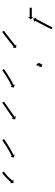

<svg xmlns="http://www.w3.org/2000/svg" viewBox="632 -1214 518 1821"><g transform="rotate(90 890.5 -303.0)"><path d="M54 -346Q55 -346 55.5 -346Q56 -346 57 -346Q58 -346 59 -346Q60 -346 61 -346Q62 -346 63.5 -346Q65 -346 67 -346Q68 -346 70 -346Q72 -346 73 -346Q75 -346 77 -346Q79 -346 81 -346Q83 -346 85 -346Q87 -346 89 -346Q91 -346 93 -346Q95 -346 97 -346Q99 -346 101 -346Q103 -346 105 -346Q107 -346 109 -346Q111 -346 113 -346Q115 -346 116.5 -346Q118 -346 120 -346Q122 -346 123.5 -346Q125 -346 127 -346Q128 -346 129.5 -346Q131 -346 132 -346Q134 -346 135 -346Q136 -346 137 -346Q137 -346 138 -346Q139 -346 140 -346Q140 -346 140 -346Q140 -346 141 -346V-359L164 -336L141 -313V-326Q140 -326 140 -326Q140 -326 140 -326Q139 -326 138 -326Q137 -326 137 -326Q136 -326 135 -326Q134 -326 132 -326Q131 -326 129.5 -326Q128 -326 127 -326Q125 -326 123.5 -326Q122 -326 120 -326Q118 -326 116.5 -326Q115 -326 113 -326Q111 -326 109 -326Q107 -326 105 -326Q103 -326 101 -326Q99 -326 97 -326Q95 -326 93 -326Q91 -326 89 -326Q87 -326 85 -326Q83 -326 81 -326Q79 -326 77 -326Q75 -326 73 -326Q72 -326 70 -326Q68 -326 67 -326Q65 -326 63.5 -326Q62 -326 61 -326Q60 -326 59 -326Q58 -326 57 -326Q56 -326 55.5 -326Q55 -326 54 -326Q54 -326 53.5 -326Q53 -326 53 -326V-346Q53 -346 53.5 -346Q54 -346 54 -346ZM257 -532Q256 -530 254 -527V-526Q252 -523 250 -519Q248 -514 245 -508Q242 -503 239 -497Q236 -490 232 -483Q229 -476 225 -469Q221 -462 217 -454Q213 -447 209 -440Q206 -433 202 -426Q198 -418 195 -412Q192 -406 189 -401Q186 -395 183 -391Q181 -386 179 -383Q178 -380 177 -378Q177 -378 176 -376L188 -370L156 -360L147 -391L158 -385Q159 -386 159 -387Q160 -389 162 -392Q164 -396 166 -400Q168 -405 171 -410Q174 -415 177 -422Q180 -427 184 -435Q188 -443 192 -449Q196 -457 199 -464Q203 -471 207 -478Q211 -486 214 -492Q218 -499 221 -506Q224 -512 227 -518Q230 -523 232 -528Q234 -532 236 -535Q238 -538 239 -540H238Q239 -541 239 -542L257 -533Q257 -533 257 -532Z M272 -83Q274 -84 277 -86Q280 -89 284 -91Q288 -94 293 -98Q298 -102 304 -106H303Q309 -110 315 -115Q322 -120 328 -125Q335 -130 341 -135Q348 -140 354 -145Q360 -150 367 -155Q373 -160 378 -164Q384 -169 389 -173Q393 -176 398 -180Q401 -183 404 -185Q407 -187 409 -189Q409 -189 410 -190L402 -200L434 -197L431 -164L423 -174Q422 -174 421 -173Q419 -172 417 -170Q414 -167 410 -164Q406 -161 401 -157Q396 -153 391 -149Q385 -144 379 -139Q373 -134 366 -129Q360 -124 353 -119Q347 -114 340 -109Q334 -104 328 -99Q321 -94 316 -90Q310 -86 305 -82Q300 -78 296 -75Q292 -72 288 -70Q286 -68 284 -67Q283 -66 282 -65L271 -82Q271 -82 272 -83ZM601 -390Q601 -390 601 -390Q601 -390 601 -390Q601 -390 601 -390Q601 -390 601 -390Q600 -390 599 -390Q599 -390 599 -390Q599 -390 599 -390Q599 -390 599 -390Q599 -390 599 -390Q598 -390 596 -391Q596 -391 596 -391Q596 -391 596 -391Q596 -391 596 -391Q596 -391 596 -391Q594 -391 592 -392Q592 -392 592 -392Q592 -392 592 -392Q592 -392 592 -392Q592 -392 592 -392Q590 -393 588 -394Q588 -394 588 -394Q588 -394 588 -395Q588 -395 588 -395Q588 -395 588 -395Q586 -396 584 -398Q584 -398 584 -398Q584 -398 584 -398Q584 -398 584 -398.5Q584 -399 584 -399Q582 -400 581 -403Q581 -403 581 -403Q581 -403 581 -403Q581 -403 580.5 -403Q580 -403 580 -403Q579 -406 579 -408Q579 -408 579 -408.5Q579 -409 579 -409Q579 -409 578.5 -409Q578 -409 578 -409Q578 -412 578 -414Q578 -414 578 -414.5Q578 -415 578 -415Q578 -415 578 -415Q578 -415 578 -415Q578 -418 579 -420Q579 -420 579 -420Q579 -420 579 -420Q579 -421 579 -421Q579 -421 579 -421Q580 -423 581 -425Q581 -425 581 -425Q581 -425 581 -426Q581 -426 581 -426Q581 -426 581 -426Q582 -428 583 -429Q583 -429 583.5 -429Q584 -429 584 -430Q584 -430 584 -430Q584 -430 584 -430Q585 -431 586 -432Q586 -432 586.5 -432Q587 -432 587 -432Q587 -433 587 -433Q587 -433 587 -433Q588 -434 589 -434Q589 -434 589 -434Q589 -434 589 -434Q589 -434 589 -434Q589 -434 589 -434Q590 -435 591 -435Q591 -435 591 -435Q591 -435 591 -435Q591 -435 591 -435Q591 -435 591 -435Q591 -436 592 -436L586 -448L617 -437L606 -406L600 -418Q600 -418 600 -418Q600 -418 600 -418Q600 -418 600 -418Q600 -418 600 -418Q600 -418 600 -418Q600 -418 600 -417Q600 -417 600 -417Q600 -417 600 -417Q600 -417 600 -417.5Q600 -418 600 -418Q600 -417 599 -417Q599 -417 599 -417Q599 -417 599 -417Q599 -417 599.5 -417Q600 -417 600 -417Q599 -417 599 -416Q599 -416 599 -416.5Q599 -417 599 -417Q599 -417 599 -417Q599 -417 599 -417Q599 -416 598 -416Q598 -416 598 -416Q598 -416 598 -416Q599 -416 599 -416Q599 -416 599 -416Q598 -416 598 -415Q598 -415 598 -415Q598 -415 598 -415Q598 -415 598 -415.5Q598 -416 598 -416Q598 -415 598 -414Q598 -414 598 -414Q598 -414 598 -414Q598 -414 598 -414.5Q598 -415 598 -415Q598 -414 598 -413Q598 -413 598 -413Q598 -413 598 -413Q598 -413 598 -413Q598 -413 598 -413Q598 -413 599 -412Q599 -412 598.5 -412Q598 -412 598 -412Q598 -412 598 -412.5Q598 -413 598 -413Q599 -412 599 -411Q599 -411 599 -411Q599 -411 599 -411Q599 -411 599 -411.5Q599 -412 599 -412Q599 -411 600 -411Q600 -411 600 -411Q600 -411 600 -411Q600 -411 599.5 -411Q599 -411 599 -411Q600 -411 601 -410Q601 -410 600.5 -410Q600 -410 600 -410Q600 -410 600 -410Q600 -410 600 -410Q601 -410 601 -410Q601 -410 601 -410Q601 -410 601 -410Q601 -410 601 -410Q601 -410 601 -410Q601 -410 602 -410Q602 -410 602 -410Q602 -410 601 -410Q601 -410 601 -410Q601 -410 601 -410Q602 -410 602 -410Q602 -410 602 -410Q602 -410 602 -410Q602 -410 602 -410Q602 -410 602 -410Q602 -410 602 -410V-390Q602 -390 601 -390Z M635 -83Q637 -84 640 -86Q643 -89 647 -91Q652 -94 656 -98H657Q662 -101 668 -105Q674 -109 680 -113Q687 -117 694 -122Q701 -126 708 -130Q715 -135 722 -139Q729 -143 736 -147Q743 -151 749 -154Q755 -158 761 -161Q766 -163 771 -166Q775 -168 779 -170Q782 -172 784 -173Q785 -173 786 -174L780 -185L811 -175L801 -144L795 -156Q794 -155 793 -155Q791 -154 788 -152Q785 -150 781 -148Q776 -146 771 -143Q765 -140 759 -137Q753 -133 746 -130Q739 -126 732 -122Q725 -118 718 -113Q711 -109 704 -105Q698 -101 691 -96Q685 -92 679 -88Q673 -85 668 -81Q663 -78 658 -75Q654 -72 651 -70Q649 -68 647 -67Q646 -66 645 -66L634 -82Q634 -82 635 -83Z M944 -83Q947 -85 949 -86Q952 -88 956 -91Q961 -94 965 -98Q971 -101 976 -105Q982 -110 988 -114Q995 -119 1002 -123Q1008 -128 1015 -133Q1022 -137 1029 -142Q1035 -147 1042 -151Q1048 -156 1054 -160Q1060 -164 1065 -168Q1070 -171 1074 -174Q1078 -177 1081 -179Q1084 -181 1086 -182Q1087 -183 1088 -183L1080 -194L1112 -189L1107 -156L1099 -167Q1098 -166 1097 -166Q1095 -165 1093 -163Q1090 -160 1086 -158Q1081 -155 1076 -151Q1071 -147 1065 -143Q1059 -139 1053 -135Q1047 -130 1040 -126Q1033 -121 1027 -116Q1020 -111 1013 -107Q1006 -102 1000 -98Q994 -93 988 -89Q982 -85 977 -81Q972 -78 967 -75Q963 -72 960 -70Q958 -68 956 -67Q955 -66 954 -66L943 -82Q943 -82 944 -83Z M1299 -83Q1301 -84 1304 -86Q1307 -89 1311 -91Q1316 -94 1320 -98H1321Q1326 -101 1332 -105Q1338 -109 1344 -113Q1351 -117 1358 -122Q1365 -126 1372 -130Q1379 -135 1386 -139Q1393 -143 1400 -147Q1407 -151 1413 -154Q1419 -158 1425 -161Q1430 -163 1435 -166Q1439 -168 1443 -170Q1446 -172 1448 -173Q1449 -173 1450 -174L1444 -185L1475 -175L1465 -144L1459 -156Q1458 -155 1457 -155Q1455 -154 1452 -152Q1449 -150 1445 -148Q1440 -146 1435 -143Q1429 -140 1423 -137Q1417 -133 1410 -130Q1403 -126 1396 -122Q1389 -118 1382 -113Q1375 -109 1368 -105Q1362 -101 1355 -96Q1349 -92 1343 -88Q1337 -85 1332 -81Q1327 -78 1322 -75Q1318 -72 1315 -70Q1313 -68 1311 -67Q1310 -66 1309 -66L1298 -82Q1298 -82 1299 -83Z M1608 -81Q1609 -82 1611 -84V-83Q1613 -85 1615 -87Q1615 -87 1615 -87Q1615 -87 1615 -87Q1615 -87 1615 -87Q1615 -87 1615 -87Q1618 -89 1621 -92Q1621 -92 1621 -92Q1621 -92 1621 -92Q1621 -92 1621 -92Q1621 -92 1621 -92Q1625 -94 1628 -97Q1628 -97 1628 -97Q1628 -97 1628 -97Q1628 -97 1628 -97Q1628 -97 1628 -97Q1632 -100 1636 -104Q1636 -104 1636 -104Q1636 -104 1636 -104Q1636 -104 1636 -104Q1636 -104 1636 -104Q1640 -107 1644 -111Q1644 -111 1644 -111Q1644 -111 1644 -111Q1644 -111 1644 -111Q1644 -111 1644 -111Q1648 -115 1652 -118Q1652 -118 1652 -118Q1652 -118 1652 -118Q1652 -118 1652 -118Q1652 -118 1652 -118Q1656 -122 1660 -126Q1660 -126 1660 -126Q1660 -126 1659 -126Q1659 -126 1659 -126Q1659 -126 1659 -126Q1663 -130 1667 -134Q1667 -134 1667 -134Q1667 -134 1667 -134Q1667 -134 1667 -134Q1667 -134 1667 -134Q1670 -137 1674 -141Q1677 -144 1680 -148Q1683 -151 1685 -153Q1687 -156 1689 -158Q1690 -159 1691 -161Q1692 -161 1692 -162L1682 -170L1715 -173L1717 -140L1707 -149Q1707 -148 1706 -147Q1705 -146 1704 -145Q1702 -142 1700 -140Q1697 -137 1695 -134Q1692 -131 1689 -127H1688Q1685 -124 1681 -120Q1681 -120 1681 -120Q1681 -120 1681 -120Q1681 -120 1681 -120Q1681 -120 1681 -120Q1678 -116 1674 -112Q1674 -112 1674 -112Q1674 -112 1674 -112Q1674 -112 1674 -112Q1674 -112 1674 -112Q1670 -108 1666 -104Q1666 -104 1666 -104Q1666 -104 1666 -104Q1665 -104 1665 -104Q1665 -104 1665 -104Q1661 -100 1657 -96Q1657 -96 1657 -96Q1657 -96 1657 -96Q1657 -96 1657 -96Q1657 -96 1657 -96Q1653 -92 1649 -89Q1649 -89 1649 -89Q1649 -89 1649 -89Q1649 -89 1649 -89Q1649 -89 1649 -89Q1645 -85 1641 -82Q1641 -82 1641 -82Q1641 -82 1641 -82Q1641 -82 1641 -82Q1641 -82 1641 -82Q1637 -79 1634 -76Q1634 -76 1634 -76Q1634 -76 1634 -76Q1634 -76 1634 -76Q1634 -76 1634 -76Q1630 -73 1627 -71Q1627 -71 1627 -71Q1627 -71 1627 -71Q1627 -71 1627 -71Q1627 -71 1627 -71Q1625 -69 1622 -67Q1621 -66 1619 -65Q1619 -65 1618 -64L1607 -81Q1607 -81 1608 -81Z"/></g></svg>

Font: FRB American Cursive Just Arrows Thin
Style: Italic
Weight: 100
Italic angle: -25°
Version: Version 2.0;Modular Font Editor K font №1